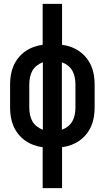

<svg xmlns="http://www.w3.org/2000/svg" viewBox="-20 -755 540 990"><path d="M200 215V4Q176 1 153 -7.5Q130 -16 110 -30Q90 -44 74.5 -63.5Q59 -83 49.5 -105Q40 -127 36 -151.5Q32 -176 32 -200V-320Q32 -344 36 -368.5Q40 -393 49.5 -415Q59 -437 74.5 -456.5Q90 -476 110 -490Q130 -504 153 -512.5Q176 -521 200 -524V-735H300V-524Q324 -521 347 -512.5Q370 -504 390 -490Q410 -476 425.5 -456.5Q441 -437 450.5 -415Q460 -393 464 -368.5Q468 -344 468 -320V-200Q468 -176 464 -151.5Q460 -127 450.5 -105Q441 -83 425.5 -63.5Q410 -44 390 -30Q370 -16 347 -7.5Q324 1 300 4V215ZM201 -86V-434Q184 -428 169.5 -416.5Q155 -405 146.5 -389.5Q138 -374 134.5 -356Q131 -338 131 -320V-200Q131 -182 134.5 -164Q138 -146 146.5 -130.5Q155 -115 169.5 -103.5Q184 -92 201 -86ZM299 -86Q316 -92 330.5 -103.5Q345 -115 353.5 -130.5Q362 -146 365.5 -164Q369 -182 369 -200V-320Q369 -338 365.5 -356Q362 -374 353.5 -389.5Q345 -405 330.5 -416.5Q316 -428 299 -434Z"/></svg>

Font: Iosevka SS18 Semibold
Style: Regular
Weight: 600
Monospace: yes
Designer: Belleve Invis
Foundry: Belleve Invis
Version: Version 25.1.1; ttfautohint (v1.8.4)